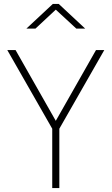

<svg xmlns="http://www.w3.org/2000/svg" viewBox="-20 -954 566 974"><path d="M281 0H245V-301L17 -700H59L263 -341L467 -700H509L281 -301ZM114 -809 248 -934H278L412 -809H367L263 -905L160 -809Z"/></svg>

Font: Titillium Web ExtraLight
Style: Regular
Weight: 275
Version: Version 1.002;PS 57.000;hotconv 1.0.70;makeotf.lib2.5.55311